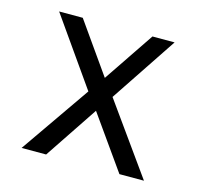

<svg xmlns="http://www.w3.org/2000/svg" viewBox="-75 -538 650 620"><g transform="rotate(15 250.0 -228.5)"><path d="M362 -457H436L288 -235L456 0H374L248 -178L129 0H47L208 -232L50 -457H129L248 -288Z"/></g></svg>

Font: InconsolataGo
Style: Regular
Weight: 400
Designer: Raph Levien, Kirill Tkachev
Foundry: Cyreal
Version: Version 1.013